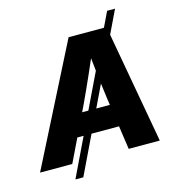

<svg xmlns="http://www.w3.org/2000/svg" viewBox="-165 -929 1039 1132"><g transform="rotate(-15 354.5 -363.0)"><path d="M641.1 -819.3 203.1 92.8H154.8L592.8 -819.3ZM-36.1 0 333 -727.5H564.5L694.8 0H504.9L459 -319.3Q448.2 -398.9 438.7 -482.4Q429.2 -565.9 420.4 -661.6H466.3Q426.3 -566.4 389.4 -482.9Q352.5 -399.4 314.9 -319.3L160.6 0ZM157.7 -143.1 180.2 -279.3H571.3L548.3 -143.1Z"/></g></svg>

Font: Inter 28pt ExtraBold
Style: Italic
Weight: 800
Italic angle: -9.3988°
Designer: Rasmus Andersson
Foundry: rsms
Version: Version 4.001;git-66647c0bb